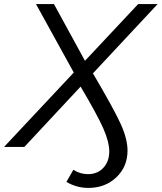

<svg xmlns="http://www.w3.org/2000/svg" viewBox="-53 -720 792 941"><path d="M66.5 0H-33L308.5 -364.5L123.5 -700H211.5L363.5 -422L624 -700H719.5L402.5 -360.5Q507 -183 539.5 -110.5Q572 -38 572 18Q572 97 517.2 149Q462.5 201 380 201Q322.5 201 272.5 171.5L306.5 112Q339 133.5 378 133.5Q424.5 133.5 453.5 102.5Q482.5 71.5 482.5 22Q482.5 -24.5 452.8 -91.8Q423 -159 342 -295.5Z"/></svg>

Font: Argentum Sans Light
Style: Italic
Weight: 300
Italic angle: -11.3°
Designer: Julieta Ulanovsky (font), Owen Earl (portions from Jones font), Cristiano Sobral (main changes and remaster)
Foundry: Julieta Ulanovsky (font), Owen Earl (portions from Jones font), Cristiano Sobral (main changes and remaster)
Version: Version 3.127